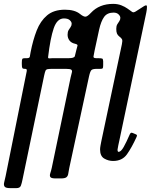

<svg xmlns="http://www.w3.org/2000/svg" viewBox="-57 -820 778 990"><path d="M217 -465Q197.5 -465 189 -463.5Q180.5 -462 177.5 -455Q174.5 -448 171 -432L59 106Q55.5 124 50.8 137Q46 150 28 150H-5Q-28 150 -33.5 141.8Q-39 133.5 -35.2 119.2Q-31.5 105 -28 88L73 -414Q77.5 -437.5 80.5 -451.2Q83.5 -465 74 -465H70.5Q61 -465 58.2 -469.2Q55.5 -473.5 55.5 -490V-497Q55.5 -512 58 -516Q60.5 -520 71.5 -520H82Q95.5 -520 96.8 -528.2Q98 -536.5 101 -552Q113 -613.5 132.2 -662.8Q151.5 -712 186 -741Q220.5 -770 278 -770Q328.5 -770 355.5 -748Q373 -734 383.2 -734Q393.5 -734 412 -754Q455 -800 526.5 -800Q550 -800 568.8 -792.5Q587.5 -785 600 -776Q617 -764 624.5 -758.5Q632 -753 646 -763L683.5 -787Q700.5 -798.5 700.8 -785.8Q701 -773 697.5 -756L558.5 -96Q557 -89 553 -70.8Q549 -52.5 549 -48.5Q549 -37 554.5 -37Q566.5 -37 580.8 -62.2Q595 -87.5 612 -127Q615 -133 618 -135Q621 -137 628 -134L641 -128.5Q647.5 -126 648.8 -123.5Q650 -121 647.5 -114.5Q622 -58.5 597.5 -24.2Q573 10 526 10Q502 10 480.5 -2.5Q459 -15 459 -49.5Q459 -57 461.2 -69.5Q463.5 -82 465.5 -92L571.5 -592Q575.5 -610.5 572.2 -617.2Q569 -624 558 -632Q550 -638 546.2 -646.8Q542.5 -655.5 542.5 -671Q542.5 -686 547.8 -694.8Q553 -703.5 558.2 -710.8Q563.5 -718 563.5 -728Q563.5 -737 554.2 -746Q545 -755 528.5 -755Q496 -755 480 -733Q464 -711 454.2 -667.5Q444.5 -624 431 -560Q426 -537 425 -528.5Q424 -520 439 -520H445Q465.5 -520 470 -518Q474.5 -516 475 -504.5V-484Q475 -470.5 472.5 -467.8Q470 -465 461 -465H443Q421.5 -465 414.8 -459Q408 -453 402 -426L300 47Q296.5 63.5 295 75.2Q293.5 87 286 93.5Q278.5 100 257 100H230Q207.5 100 202.8 93Q198 86 202.2 73.5Q206.5 61 210 45L307 -420Q310 -435 313.2 -445Q316.5 -455 311.2 -460Q306 -465 283 -465ZM329.5 -594.5Q311 -598.5 301.2 -611.2Q291.5 -624 291.5 -641Q291.5 -656 296.8 -664.8Q302 -673.5 307.2 -680.8Q312.5 -688 312.5 -698Q312.5 -707 302.8 -716Q293 -725 272.5 -725Q237.5 -725 220 -674.2Q202.5 -623.5 191 -526Q190 -518 198.5 -519Q207 -520 214 -520H297Q325.5 -520 328.8 -530.2Q332 -540.5 337 -563.5Q340 -577.5 342.5 -584.2Q345 -591 329.5 -594.5Z"/></svg>

Font: Besley* Condensed
Style: Italic
Weight: 400
Width: 3
Italic angle: -13°
Designer: Owen Earl
Foundry: indestructible type*
Version: Version 3.000; ttfautohint (v1.8.3)